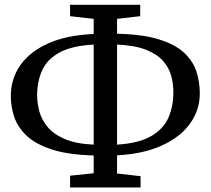

<svg xmlns="http://www.w3.org/2000/svg" viewBox="-20 -784 905 825"><path d="M281 21.5V-29L382.5 -39.5V-116Q273 -119 203.5 -141.5Q134 -164 95.2 -200.2Q56.5 -236.5 41.5 -280.8Q26.5 -325 26.5 -371Q26.5 -445.5 67.5 -504Q108.5 -562.5 187.8 -597.8Q267 -633 382.5 -638V-703L281 -714.5V-763.5H582.5V-714.5L483 -703V-639Q594 -636.5 664 -614.5Q734 -592.5 772 -556.5Q810 -520.5 824.2 -475.8Q838.5 -431 838.5 -383Q838.5 -311 796.5 -252.8Q754.5 -194.5 675 -158.5Q595.5 -122.5 483 -116.5V-38.5L584 -27V21.5ZM483 -162.5Q577.5 -168.5 630.2 -199.5Q683 -230.5 704 -279.2Q725 -328 725 -387.5Q725 -422.5 715.8 -457.5Q706.5 -492.5 681 -521.8Q655.5 -551 607.8 -570Q560 -589 483 -592.5ZM382.5 -162.5V-592.5Q286 -587 233.5 -557.2Q181 -527.5 160.2 -479.8Q139.5 -432 139.5 -374Q139.5 -341 149 -305.5Q158.5 -270 184.2 -238.8Q210 -207.5 258 -186.8Q306 -166 382.5 -162.5Z"/></svg>

Font: Merriweather
Style: Regular
Weight: 400
Designer: Eben Sorkin
Foundry: Eben Sorkin
Version: Version 2.100; ttfautohint (v1.7.19-72a1) -l 8 -r 50 -G 200 